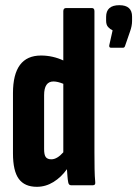

<svg xmlns="http://www.w3.org/2000/svg" viewBox="-20 -714 529 740"><path d="M122 6Q75 6 52.5 -24.5Q30 -55 30 -123V-355Q30 -500 138 -500Q161 -500 183 -495Q205 -490 224 -481V-671Q224 -683 235 -683H334Q344 -683 344 -671V-127Q344 -91 344.5 -62.5Q345 -34 347 -13Q349 0 338 0H254Q245 0 243 -11Q241 -21 240 -34.5Q239 -48 238 -62Q216 -31 186 -12.5Q156 6 122 6ZM150 -139Q150 -117 156.5 -108.5Q163 -100 178 -100Q200 -100 224 -127V-391Q202 -400 186 -400Q150 -400 150 -347ZM408 -530Q400 -530 401 -539L414 -597Q405 -601 397 -609.5Q389 -618 389 -634V-649Q389 -694 440 -694Q489 -694 489 -650V-633Q489 -614 481 -592L462 -537Q460 -530 454 -530Z"/></svg>

Font: Sofia Sans Extra Condensed ExtraBold
Style: Regular
Weight: 800
Designer: Botio Nikoltchev, Ani Petrova
Foundry: lettersoup
Version: Version 4.101; ttfautohint (v1.8.4.7-5d5b)